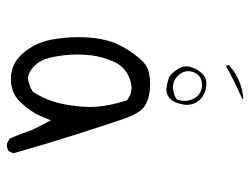

<svg xmlns="http://www.w3.org/2000/svg" viewBox="-102 -610 705 540"><g transform="rotate(90 250.0 -339.5)"><path d="M165 -623Q201.2 -643.6 257.8 -668.9Q257.3 -670.4 255.9 -671.9Q211.9 -667.5 177.7 -643.6L162.6 -631.3L164.1 -623.5ZM223.6 -474.1Q205.1 -474.1 190.9 -489.7Q179.7 -502 179.7 -516.6Q179.7 -527.8 185.5 -538.1Q195.8 -555.7 219.2 -555.7Q236.3 -555.7 248.5 -543.9Q256.8 -535.6 260.7 -522.9Q263.2 -515.1 263.2 -506.6Q263.2 -498 260.7 -489.7L259.3 -484.9L254.9 -481.9Q244.6 -475.6 227.1 -474.1Q225.6 -474.1 223.6 -474.1ZM231.9 -455.6Q247.1 -455.6 257.8 -466.3Q268.6 -477.1 272.9 -500.5Q274.4 -507.3 274.4 -513.2Q274.4 -534.7 258.3 -551.3Q245.6 -564 225.6 -566.9Q219.7 -567.9 216.1 -567.9Q212.4 -567.9 207.8 -567.4Q203.1 -566.9 197.8 -564.5Q192.4 -562 187.5 -557.1Q172.9 -542.5 167.5 -522Q166 -516.6 166 -512.2Q166 -507.8 167 -503.4Q168.9 -494.6 175.3 -485.4Q189 -465.3 198.2 -462.4Q210.9 -458 228 -455.6Q230 -455.6 231.9 -455.6ZM207.5 -67.4Q203.6 -66.4 198.2 -66.4Q192.9 -66.4 186.5 -69.3Q175.8 -73.7 165.5 -83.5Q147.9 -101.6 141.6 -128.4Q132.8 -167 132.8 -206.1Q132.8 -226.1 135.3 -246.1Q139.6 -275.9 151.9 -305.2Q165.5 -337.4 197.8 -351.1Q213.4 -357.4 227.1 -357.4Q243.7 -357.4 257.3 -347.7L261.2 -345.2L262.7 -340.8Q277.8 -293.5 279.8 -255.9Q280.3 -249 280.3 -241.2Q280.3 -210 273.4 -171.4Q264.6 -123 239.7 -83L238.3 -80.6L235.4 -78.6Q223.1 -70.8 207.5 -67.4ZM385.7 -6.8Q397 -6.8 404.8 -12.2L410.6 -24.9Q386.2 -111.8 358.2 -199.7Q330.1 -287.6 314 -335Q298.3 -378.9 281.7 -391.6Q258.8 -409.7 214.8 -409.7Q200.2 -409.7 186 -406.7Q163.1 -402.8 143.1 -378.9Q120.6 -353 104.5 -319.3Q84 -275.9 84 -208Q84 -175.8 89.4 -141.1Q96.7 -91.3 127.4 -54.2Q157.2 -18.1 201.2 -18.1Q241.2 -18.1 266.1 -44.4Q294.4 -73.7 307.1 -104.5L317.9 -130.4Q335.4 -97.2 338.6 -90.8Q341.8 -84.5 343.8 -80.1Q345.7 -75.7 347.2 -71.8Q350.6 -63 353.5 -53.7Q360.4 -34.2 370.1 -13.7L383.3 -7.3Q384.8 -6.8 385.7 -6.8Z"/></g></svg>

Font: NaikaiFont
Style: ExtraLight
Weight: 200
Version: Version 1.89